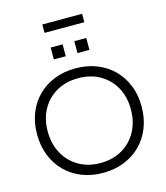

<svg xmlns="http://www.w3.org/2000/svg" viewBox="-157 -1244 1183 1372"><g transform="rotate(-15 434.5 -557.5)"><path d="M434.5 10.5Q349 10.5 278 -17.8Q207 -46 155.5 -97.8Q104 -149.5 76 -220.8Q48 -292 48 -378Q48 -463 76 -533.5Q104 -604 155.5 -655.2Q207 -706.5 277.8 -734.5Q348.5 -762.5 434.5 -762.5Q520.5 -762.5 591.2 -734.5Q662 -706.5 713.5 -655.2Q765 -604 793.2 -533.5Q821.5 -463 821.5 -378Q821.5 -292 793.5 -220.8Q765.5 -149.5 713.8 -97.8Q662 -46 591.2 -17.8Q520.5 10.5 434.5 10.5ZM434.5 -62.5Q526 -62.5 595.2 -102.8Q664.5 -143 703.2 -214Q742 -285 742 -378Q742 -470 703.2 -540.2Q664.5 -610.5 595.2 -650Q526 -689.5 434.5 -689.5Q343.5 -689.5 274.2 -650Q205 -610.5 166 -540.2Q127 -470 127 -378Q127 -285 166 -214Q205 -143 274 -102.8Q343 -62.5 434.5 -62.5ZM302.5 -952H391V-864H302.5ZM477.5 -952H566V-864H477.5ZM582 -1126.5V-1064.5H287.5V-1126.5Z"/></g></svg>

Font: Hepta Slab ExtraLight
Style: Regular
Weight: 400
Version: Version 1.102